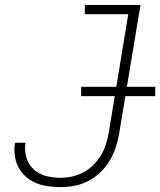

<svg xmlns="http://www.w3.org/2000/svg" viewBox="-20 -755 653 783"><path d="M227 8Q201 8 175.5 4.5Q150 1 127 -8.5Q104 -18 85.5 -34.5Q67 -51 55.5 -72.5Q44 -94 40.5 -120Q37 -146 41 -172Q42 -172 42 -172.5Q42 -173 42 -173H84Q84 -173 84 -172.5Q84 -172 84 -172Q79 -142 87.5 -113Q96 -84 117 -64.5Q138 -45 167 -37.5Q196 -30 227 -30Q251 -30 275 -35.5Q299 -41 321.5 -53Q344 -65 362 -83.5Q380 -102 393 -124Q406 -146 413 -169.5Q420 -193 424 -217L503 -697H326V-735H553L466 -211Q461 -182 452 -154Q443 -126 427.5 -100Q412 -74 389.5 -52.5Q367 -31 340 -17Q313 -3 284 2.5Q255 8 227 8ZM613 -363H311V-401H613Z"/></svg>

Font: Iosevka Curly XLtExObl
Style: Regular
Weight: 200
Width: 7
Italic angle: -9°
Monospace: yes
Designer: Belleve Invis
Foundry: Belleve Invis
Version: Version 11.0.1; ttfautohint (v1.8.3)